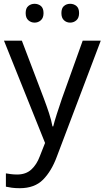

<svg xmlns="http://www.w3.org/2000/svg" viewBox="-20 -750 550 1010"><path d="M1 -536H95L211 -231Q226 -191 238 -154.5Q250 -118 256 -85H260Q266 -110 279 -150.5Q292 -191 306 -232L415 -536H510L279 74Q251 150 206.5 195Q162 240 84 240Q60 240 42 237.5Q24 235 11 232V162Q22 164 37.5 166Q53 168 70 168Q116 168 144.5 142Q173 116 189 73L217 2ZM115 -681Q115 -707 129 -718.5Q143 -730 162 -730Q181 -730 195 -718.5Q209 -707 209 -681Q209 -656 195 -643.5Q181 -631 162 -631Q143 -631 129 -643.5Q115 -656 115 -681ZM303 -681Q303 -707 316.5 -718.5Q330 -730 349 -730Q368 -730 382 -718.5Q396 -707 396 -681Q396 -656 382 -643.5Q368 -631 349 -631Q330 -631 316.5 -643.5Q303 -656 303 -681Z"/></svg>

Font: Noto Sans Hebrew Droid SemiBold
Style: Regular
Weight: 600
Designer: Monotype Design Team
Foundry: Monotype Imaging Inc.
Version: Version 1.100; ttfautohint (v1.8.4.7-5d5b)